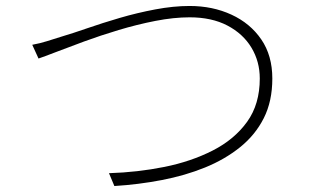

<svg xmlns="http://www.w3.org/2000/svg" viewBox="-20 -651 1040 643"><path d="M88 -501Q115 -506 137 -513Q159 -520 188 -529Q222 -539 272.5 -556.5Q323 -574 381 -591Q439 -608 500 -619.5Q561 -631 615 -631Q692 -631 755 -602Q818 -573 855 -519Q892 -465 892 -388Q892 -312 863.5 -255.5Q835 -199 784 -158Q733 -117 666.5 -90Q600 -63 522 -48Q444 -33 363 -28L345 -71Q441 -74 530.5 -92Q620 -110 692.5 -147Q765 -184 807.5 -243Q850 -302 850 -388Q850 -445 822 -491.5Q794 -538 741.5 -565.5Q689 -593 615 -593Q562 -593 500.5 -581Q439 -569 377.5 -550.5Q316 -532 261.5 -512Q207 -492 167 -476.5Q127 -461 109 -455Z"/></svg>

Font: Noto Sans JP ExtraLight
Style: Regular
Weight: 250
Designer: Ryoko NISHIZUKA  (kana, bopomofo & ideographs); Paul D. Hunt (Latin, Greek & Cyrillic); Sandoll Communications , Soo-you
Foundry: Adobe
Version: Version 2.004-H2;hotconv 1.0.118;makeotfexe 2.5.65603